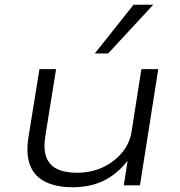

<svg xmlns="http://www.w3.org/2000/svg" viewBox="-20 -780 756 808"><path d="M286 8Q219 8 172.5 -14Q126 -36 107 -83.5Q88 -131 100 -204L146 -489H216L171 -209Q162 -154 174.5 -119.5Q187 -85 220 -69Q253 -53 304 -53Q365 -53 414 -76.5Q463 -100 495 -139.5Q527 -179 534 -228L575 -489H646L569 0H501L519 -116H526Q485 -57 426 -24.5Q367 8 286 8ZM379 -555 542 -760H625L435 -555Z"/></svg>

Font: Nunito Sans 10pt Expanded Light
Style: Italic
Weight: 300
Width: 7
Italic angle: -9°
Designer: Vernon Adams
Foundry: Vernon Adams
Version: Version 3.101;gftools[0.9.27]